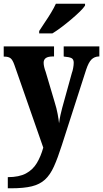

<svg xmlns="http://www.w3.org/2000/svg" viewBox="-22 -786 555 1034"><path d="M20 168Q81 168 118 148Q155 128 176.5 92Q198 56 211 9L56 -435Q46 -464 34.5 -472.5Q23 -481 3 -481H-2V-536H269V-482H265Q237 -482 225 -473.5Q213 -465 213 -448Q213 -438 216 -425Q219 -412 224 -399L272 -237Q283 -202 288.5 -172Q294 -142 296 -122Q299 -145 303.5 -166Q308 -187 313 -205L365 -393Q369 -403 372 -419.5Q375 -436 375 -448Q375 -467 363 -473Q351 -479 325 -481L321 -482V-536H513V-482H510Q486 -481 470.5 -465.5Q455 -450 442 -411L311 -4Q289 65 268.5 110.5Q248 156 220 181.5Q192 207 149 217.5Q106 228 38 228H20ZM189 -619Q202 -640 219.5 -665.5Q237 -691 253 -717.5Q269 -744 279 -766H436V-756Q428 -743 408 -723.5Q388 -704 362 -682Q336 -660 309.5 -640Q283 -620 260 -606H189Z"/></svg>

Font: Noto Serif Tamil Condensed ExtraBold
Style: Italic
Weight: 800
Width: 3
Italic angle: -12°
Designer: Indian Type Foundry, Tom Grace, and the Monotype Design Team
Foundry: Monotype Imaging Inc.
Version: Version 2.003; ttfautohint (v1.8.4.7-5d5b)